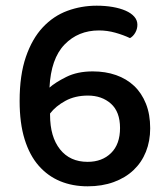

<svg xmlns="http://www.w3.org/2000/svg" viewBox="-20 -641 592 675"><path d="M463 -554Q463 -539 455.5 -526Q448 -513 437 -507Q414 -518 385.5 -526Q357 -534 328 -534Q255 -534 207 -484.5Q159 -435 154 -333Q174 -351 213 -370.5Q252 -390 306 -390Q351 -390 388 -377Q425 -364 451.5 -339Q478 -314 493 -276.5Q508 -239 508 -190Q508 -145 493 -107.5Q478 -70 449.5 -43Q421 -16 380 -1Q339 14 288 14Q235 14 191.5 -4Q148 -22 116 -58.5Q84 -95 66.5 -151.5Q49 -208 49 -286Q49 -377 71 -441Q93 -505 130.5 -545Q168 -585 217 -603Q266 -621 320 -621Q350 -621 376 -616.5Q402 -612 421.5 -603.5Q441 -595 452 -582.5Q463 -570 463 -554ZM288 -72Q339 -72 370.5 -103Q402 -134 402 -191Q402 -248 370 -276.5Q338 -305 289 -305Q244 -305 210 -286.5Q176 -268 156 -242V-237Q156 -160 191 -116Q226 -72 288 -72Z"/></svg>

Font: Baloo 2 Medium
Style: Regular
Weight: 500
Designer: Sarang Kulkarni and Ek Type
Foundry: Ek Type
Version: Version 1.640;hotconv 1.0.111;makeotfexe 2.5.65597; ttfautoh